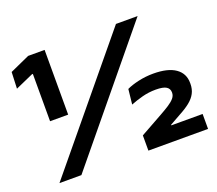

<svg xmlns="http://www.w3.org/2000/svg" viewBox="-109 -790 1067 942"><g transform="rotate(-20 424.0 -319.5)"><path d="M111.5 -301V-548H107L13.5 -506.5L17 -592.5L120 -639H206V-301ZM51 0 578.5 -639H691.5L165.5 0ZM515.5 -0.5V-80L633 -145.5Q660 -160.5 680 -173.5Q700 -186.5 711 -199.5Q722 -212.5 722 -228V-229.5Q722 -249 706 -259.2Q690 -269.5 651 -269.5Q614.5 -269.5 580.5 -260.5Q546.5 -251.5 518 -240L526.5 -318.5Q551 -330.5 589 -339Q627 -347.5 666.5 -347.5Q742.5 -347.5 782 -320Q821.5 -292.5 821.5 -242.5V-238Q821.5 -210.5 810.2 -189Q799 -167.5 776.2 -149.2Q753.5 -131 718.5 -112.5L663.5 -81.5V-63.5L612.5 -78.5H827V-0.5Z"/></g></svg>

Font: AnekLatin_SemiExpandedSemiBold
Style: Regular
Weight: 600
Width: 6
Designer: Yesha Goshar
Foundry: Ek Type
Version: Version 1.003